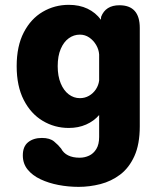

<svg xmlns="http://www.w3.org/2000/svg" viewBox="-20 -506 659 775"><path d="M297.2 248.3Q256.2 248.3 216.3 240.7Q176.4 233.1 143.7 217.7Q110.9 202.3 91.5 178.3Q72.1 154.3 72.1 121.2Q72.1 85.2 93.6 68Q115.2 50.8 149.2 50.8Q181.1 50.8 198.2 65Q215.4 79.2 226.6 93.6Q236.2 111.9 255 121.2Q273.8 130.6 301.6 130.6Q321.7 130.6 339.5 122.3Q357.4 114.1 368.8 95.5Q380.2 77 380.2 46.8V-41.7Q359 -17.1 327.6 -3.3Q296.2 10.5 257.7 10.5Q200.4 10.5 152.4 -18.2Q104.4 -46.8 75.9 -102.5Q47.3 -158.2 47.3 -239Q47.3 -319.8 75.9 -375Q104.4 -430.2 152.4 -458.3Q200.4 -486.5 257.7 -486.5Q300.4 -486.5 333.2 -470.9Q366.1 -455.2 387.3 -426.3L388.2 -438.2Q406.1 -484.8 462.1 -484.8Q544.2 -484.8 544.2 -393.2V3.8Q544.2 76.2 522.6 123.9Q501 171.6 465.1 198.7Q429.2 225.8 385.3 237.1Q341.4 248.3 297.2 248.3ZM302.5 -109.8Q322.5 -109.8 339.3 -119.4Q356.1 -129 367 -145.4Q377.8 -161.8 380.2 -181V-286.2Q378.8 -306.3 368.1 -324.5Q357.4 -342.7 340.4 -354.5Q323.3 -366.2 302.5 -366.2Q277.8 -366.2 257.5 -351.5Q237.2 -336.8 225.1 -308.4Q212.9 -280.1 212.9 -239Q212.9 -198.7 225.1 -169.5Q237.2 -140.4 257.5 -125.1Q277.8 -109.8 302.5 -109.8Z"/></svg>

Font: Sono ExtraLight
Style: Regular
Weight: 200
Designer: Tyler Finck
Foundry: Tyler Finck
Version: Version 2.112